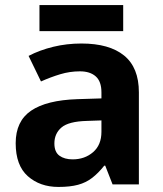

<svg xmlns="http://www.w3.org/2000/svg" viewBox="-20 -729 644 759"><path d="M302 -557Q412 -557 470.5 -509.5Q529 -462 529 -364V0H425L396 -74H392Q369 -45 344.5 -26Q320 -7 288.5 1.5Q257 10 211 10Q138 10 90 -32.5Q42 -75 42 -163Q42 -250 103 -291.5Q164 -333 286 -337L381 -340V-364Q381 -407 358.5 -427Q336 -447 296 -447Q256 -447 218 -435.5Q180 -424 142 -407L93 -508Q137 -531 190.5 -544Q244 -557 302 -557ZM323 -251Q251 -249 223 -225Q195 -201 195 -162Q195 -128 215 -113.5Q235 -99 267 -99Q315 -99 348 -127.5Q381 -156 381 -208V-253ZM467 -709V-606H136V-709Z"/></svg>

Font: Noto Sans Cham
Style: Bold
Weight: 700
Version: Version 2.002